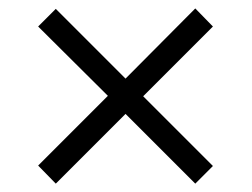

<svg xmlns="http://www.w3.org/2000/svg" viewBox="-20 -587 599 457"><path d="M278.8 -315.9 112.8 -149.9 70.8 -192.9 236.8 -358.9 70.8 -523.9 112.8 -565.9 278.8 -399.9 444.8 -566.9 486.8 -523.9 320.8 -357.9 486.8 -191.9 444.8 -149.9Z"/></svg>

Font: Droid Serif
Style: Regular
Weight: 400
Designer: Monotype Design team
Foundry: Monotype Imaging Inc.
Version: Version 1.03